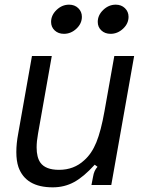

<svg xmlns="http://www.w3.org/2000/svg" viewBox="-20 -793 623 823"><path d="M59 -77Q50 -104 50 -141Q50 -178 58 -220L117 -553H202L143 -220Q137 -187 137 -161Q137 -119 153 -96Q175 -65 233 -65Q297 -65 341 -106Q373 -134 393 -183Q413 -232 428 -317L470 -553H555L457 0H372L379 -36Q383 -62 398 -78L386 -87Q339 -35 297.5 -12.5Q256 10 206 10Q90 10 59 -77ZM199 -699Q199 -728 222.5 -750.5Q246 -773 276 -773Q300 -773 315.5 -758Q331 -743 331 -721Q331 -692 307.5 -670Q284 -648 254 -648Q230 -648 214.5 -662.5Q199 -677 199 -699ZM399 -699Q399 -728 422.5 -750.5Q446 -773 476 -773Q500 -773 515.5 -758Q531 -743 531 -721Q531 -692 507.5 -670Q484 -648 454 -648Q430 -648 414.5 -662.5Q399 -677 399 -699Z"/></svg>

Font: Open Sauce Sans
Style: Italic
Weight: 400
Italic angle: -10°
Designer: Alfredo Marco Pradil
Foundry: Creative Sauce Fz LLC
Version: Version 1.477